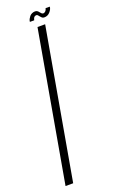

<svg xmlns="http://www.w3.org/2000/svg" viewBox="-180 -778 491 815"><g transform="rotate(-20 65.0 -370.5)"><path d="M-34.5 0H0L119 -675H84.5ZM126.5 -703.5Q134 -703.5 140.5 -706.5Q147 -709.5 152 -715.2Q157 -721 160 -726.8Q163 -732.5 163 -738.5H144Q143.5 -735 141.2 -730.5Q139 -726 135 -723.5Q131 -721 128 -721Q124 -721 120.5 -724Q117 -727 114 -731.2Q111 -735.5 107 -738.2Q103 -741 97 -741Q90 -741 83.2 -738Q76.5 -735 72.2 -729.8Q68 -724.5 65 -718.8Q62 -713 61.5 -706.5H81Q82 -710.5 83.8 -715Q85.5 -719.5 89.2 -721.8Q93 -724 97 -724Q100.5 -724 103.2 -721Q106 -718 109.2 -713.8Q112.5 -709.5 116.2 -706.5Q120 -703.5 126.5 -703.5Z"/></g></svg>

Font: Anybody UltraCondensed ExtraLight
Style: Italic
Weight: 250
Width: 1
Italic angle: -10°
Version: Version 1.113;gftools[0.9.25]